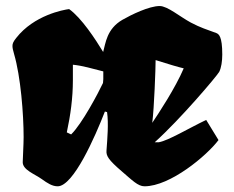

<svg xmlns="http://www.w3.org/2000/svg" viewBox="-20 -618 789 647"><path d="M56.6 -71.3C56.6 -45.4 96.7 -31.7 120.6 -14.6C140.1 -0.5 156.2 9.8 174.3 9.8C227.5 9.8 300.8 -158.2 333.5 -242.2L340.8 -240.2C346.2 -202.1 341.8 -151.9 338.9 -110.8C337.4 -93.3 344.2 -80.1 391.1 -40C424.8 -11.2 444.8 9.8 466.8 9.8C553.7 9.8 677.2 -93.8 716.3 -146L674.8 -213.9C611.8 -183.6 548.8 -145 515.6 -138.7H501.5C588.4 -216.8 710.9 -361.8 718.8 -376C725.6 -389.6 729 -411.6 729 -434.1C729 -496.1 717.3 -503.4 708.5 -506.8C677.7 -518.1 655.3 -524.9 623 -542C585.9 -562 544.4 -597.7 518.1 -597.7C482.4 -597.7 422.4 -568.4 392.6 -551.3C339.4 -520.5 335.9 -472.2 327.6 -442.9C302.2 -484.9 254.4 -558.1 212.9 -587.4C193.8 -585 94.7 -566.9 34.7 -490.2C24.9 -478 22 -471.2 22 -463.4C22 -457 23.4 -449.7 27.3 -436.5C49.8 -359.9 59.6 -232.9 59.6 -155.8C59.6 -129.4 56.6 -85 56.6 -71.3ZM492.7 -203.6C492.7 -204.1 493.2 -204.6 493.2 -205.1C499.5 -254.4 504.4 -388.2 504.4 -415.5C548.8 -401.4 582 -391.6 599.1 -387.7C570.8 -321.3 515.1 -236.8 492.7 -203.6ZM205.1 -171.9C217.8 -231 225.6 -288.1 225.6 -347.7V-399.9C259.3 -396.5 289.1 -387.2 328.1 -377.4V-351.6C328.1 -347.2 328.1 -350.1 327.1 -338.4C311 -304.2 256.3 -200.7 219.7 -165Z"/></svg>

Font: Fruktur
Style: Regular
Weight: 400
Designer: Viktoriya Grabowska
Foundry: Viktoriya Grabowska
Version: Version 1.002